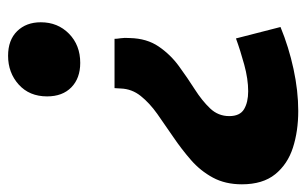

<svg xmlns="http://www.w3.org/2000/svg" viewBox="-190 -402 776 487"><g transform="rotate(-90 198.5 -158.0)"><path d="M344 -256Q344 -250 345.5 -240.5Q347 -231 346 -217Q345 -174 324.5 -144Q304 -114 274.5 -92.5Q245 -71 216 -52.5Q187 -34 167.5 -13.5Q148 7 148 35Q148 62 165.5 72.5Q183 83 211 83Q242 83 278.5 73Q315 63 345 52L374 165Q323 186 267.5 198Q212 210 161 210Q110 210 68 196.5Q26 183 0.5 151.5Q-25 120 -25 67Q-25 25 -8 -6.5Q9 -38 36.5 -62Q64 -86 95 -107Q126 -128 153.5 -147.5Q181 -167 199 -189.5Q217 -212 218 -240Q218 -245 218.5 -248.5Q219 -252 219 -256ZM301 -526Q341 -526 363.5 -503Q386 -480 386 -443Q386 -400 357 -371.5Q328 -343 283 -343Q244 -343 221 -365.5Q198 -388 198 -427Q198 -472 228 -499Q258 -526 301 -526Z"/></g></svg>

Font: Bitter Thin ExtraBold
Style: Italic
Weight: 800
Italic angle: -9°
Version: Version 2.002